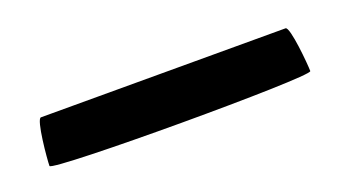

<svg xmlns="http://www.w3.org/2000/svg" viewBox="-24 -840 576 312"><g transform="rotate(-20 263.5 -684.0)"><path d="M30 -648C30 -638 481 -638 481 -648C481 -659 475 -727 467 -727H44C36 -727 30 -659 30 -648Z"/></g></svg>

Font: Ampere
Style: SuCnd
Weight: 400
Version: Version 1